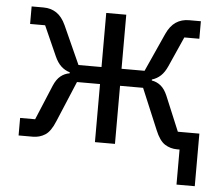

<svg xmlns="http://www.w3.org/2000/svg" viewBox="-49 -570 873 764"><g transform="rotate(5 387.5 -188.0)"><path d="M683 0H673Q646 0 624 -14Q602 -28 585 -70L517 -232H425V0H345V-232H253L185 -70Q168 -28 146 -14Q124 0 97 0H40V-70H100L158 -209Q169 -235 185 -248Q201 -261 221 -264V-268Q201 -274 186 -288Q171 -302 160 -327L107 -446H47V-516H94Q124 -516 146.5 -501Q169 -486 184 -453L253 -300H345V-516H425V-300H517L586 -453Q601 -486 623.5 -501Q646 -516 676 -516H723V-446H663L610 -327Q599 -302 584 -288Q569 -274 549 -268V-264Q569 -261 585 -248Q601 -235 612 -209L670 -70H756V140H683Z"/></g></svg>

Font: Aneliza
Style: Regular
Weight: 400
Designer: Mike Abbink, Paul van der Laan, Pieter van Rosmalen
Foundry: Bold Monday
Version: Version 3.001;September 8, 2019;FontCreator 11.5.0.2425 64-b